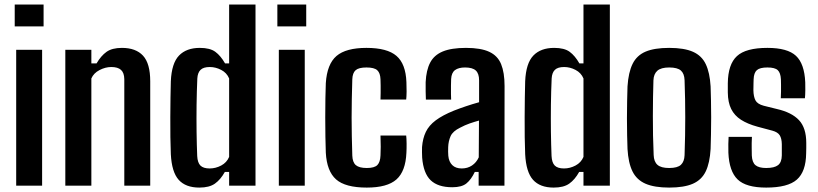

<svg xmlns="http://www.w3.org/2000/svg" viewBox="-20 -820 3613 848"><path d="M45 -703.5V-800H172.5V-703.5ZM51.5 0V-600H166V0Z M268.5 0V-600H383.5V-540H406.5Q426 -573.5 450.5 -591Q475 -608.5 518.5 -608.5Q580 -608.5 611.8 -574Q643.5 -539.5 643.5 -461V0H529V-470.5Q528.5 -498.5 514.5 -511.2Q500.5 -524 471.5 -524Q445.5 -524 419.5 -510.5Q393.5 -497 383.5 -473.5V0Z M860.5 8.5Q800 8.5 769.2 -25.8Q738.5 -60 734.5 -139Q733 -172 732.5 -214.8Q732 -257.5 732.2 -302.5Q732.5 -347.5 733 -388.8Q733.5 -430 734.5 -461Q738 -541 770.8 -574.8Q803.5 -608.5 862.5 -608.5Q907.5 -608.5 931 -591.2Q954.5 -574 974 -540H992V-800H1108.5V0H992V-60.5H973Q954 -26.5 929.2 -9Q904.5 8.5 860.5 8.5ZM906 -76Q932.5 -76 957 -89Q981.5 -102 992 -127V-473.5Q981.5 -498.5 957 -511.2Q932.5 -524 906.5 -524Q878.5 -524 865.8 -511.5Q853 -499 851.5 -473.5Q849 -417 848.2 -356.8Q847.5 -296.5 848.2 -238.2Q849 -180 851 -131Q852.5 -101.5 865.2 -88.8Q878 -76 906 -76Z M1205 -703.5V-800H1332.5V-703.5ZM1211.5 0V-600H1326V0Z M1660.5 -380.5Q1661 -393.5 1661.2 -409.8Q1661.5 -426 1661.2 -442Q1661 -458 1660.5 -470Q1659.5 -497.5 1646.2 -509.8Q1633 -522 1598.5 -522Q1564.5 -522 1550.8 -510Q1537 -498 1536 -469.5Q1534.5 -423.5 1533.8 -381.8Q1533 -340 1533 -300Q1533 -260 1533.8 -219Q1534.5 -178 1536 -133Q1537 -103 1551.8 -90.5Q1566.5 -78 1600 -78Q1634 -78 1646.8 -91.2Q1659.5 -104.5 1660.5 -133.5Q1661.5 -151.5 1661.5 -171.8Q1661.5 -192 1660.5 -221.5H1774Q1775.5 -209.5 1775.8 -186Q1776 -162.5 1775 -145.5Q1771.5 -63.5 1731 -27.5Q1690.5 8.5 1600 8.5Q1505 8.5 1464.2 -27.8Q1423.5 -64 1419 -145.5Q1418 -175 1417.2 -216Q1416.5 -257 1416.5 -301.2Q1416.5 -345.5 1417.2 -385.5Q1418 -425.5 1419 -453Q1424.5 -537 1466.2 -572.8Q1508 -608.5 1598.5 -608.5Q1690 -608.5 1731 -573.2Q1772 -538 1775 -457.5Q1776 -439 1775.8 -415.5Q1775.5 -392 1774 -380.5Z M1977.5 7Q1914.5 7 1882.2 -23.8Q1850 -54.5 1844.5 -124Q1844 -134.5 1843.8 -147.5Q1843.5 -160.5 1844 -170.5Q1847 -209 1860.8 -237.5Q1874.5 -266 1904.5 -288.5Q1934.5 -311 1985 -331.5Q2012 -342 2038.8 -351Q2065.5 -360 2096 -368.5V-465Q2096 -495 2081.5 -508.5Q2067 -522 2034 -522Q2005.5 -522 1989.8 -510.5Q1974 -499 1972.5 -471Q1972 -461 1971.8 -441.8Q1971.5 -422.5 1971.8 -404.5Q1972 -386.5 1972.5 -380H1861Q1860.5 -394 1860 -415.5Q1859.5 -437 1860 -457.5Q1862.5 -510 1879.8 -543.2Q1897 -576.5 1935.2 -592.5Q1973.5 -608.5 2038 -608.5Q2103.5 -608.5 2140.8 -591.2Q2178 -574 2193.2 -536.8Q2208.5 -499.5 2208.5 -440L2208 0H2094V-60.5H2077Q2061 -27 2040.2 -10Q2019.5 7 1977.5 7ZM2019.5 -76Q2045 -76 2064.5 -89Q2084 -102 2094.5 -125L2095.5 -287.5Q2075.5 -282 2054.5 -274.8Q2033.5 -267.5 2012 -256Q1980 -240.5 1970.2 -218.8Q1960.5 -197 1959.5 -170.5Q1959 -157.5 1959.2 -150Q1959.5 -142.5 1960 -132Q1962.5 -105.5 1977.5 -90.8Q1992.5 -76 2019.5 -76Z M2425.5 8.5Q2365 8.5 2334.2 -25.8Q2303.5 -60 2299.5 -139Q2298 -172 2297.5 -214.8Q2297 -257.5 2297.2 -302.5Q2297.5 -347.5 2298 -388.8Q2298.5 -430 2299.5 -461Q2303 -541 2335.8 -574.8Q2368.5 -608.5 2427.5 -608.5Q2472.5 -608.5 2496 -591.2Q2519.5 -574 2539 -540H2557V-800H2673.5V0H2557V-60.5H2538Q2519 -26.5 2494.2 -9Q2469.5 8.5 2425.5 8.5ZM2471 -76Q2497.5 -76 2522 -89Q2546.5 -102 2557 -127V-473.5Q2546.5 -498.5 2522 -511.2Q2497.5 -524 2471.5 -524Q2443.5 -524 2430.8 -511.5Q2418 -499 2416.5 -473.5Q2414 -417 2413.2 -356.8Q2412.5 -296.5 2413.2 -238.2Q2414 -180 2416 -131Q2417.5 -101.5 2430.2 -88.8Q2443 -76 2471 -76Z M2935.5 8.5Q2870.5 8.5 2831.2 -8.5Q2792 -25.5 2773.5 -63Q2755 -100.5 2751.5 -162Q2750.5 -187 2749.8 -222.2Q2749 -257.5 2749 -297Q2749 -336.5 2749.8 -373.5Q2750.5 -410.5 2751.5 -438.5Q2755.5 -500.5 2774 -538Q2792.5 -575.5 2831.5 -592Q2870.5 -608.5 2935.5 -608.5Q3002 -608.5 3040.8 -591.2Q3079.5 -574 3097.2 -536.5Q3115 -499 3118.5 -438.5Q3119.5 -412 3120.2 -376.2Q3121 -340.5 3121 -301.8Q3121 -263 3120.2 -226.5Q3119.5 -190 3118.5 -162Q3115 -100.5 3097 -63Q3079 -25.5 3040.2 -8.5Q3001.5 8.5 2935.5 8.5ZM2935.5 -78Q2972.5 -78 2987.5 -92.2Q3002.5 -106.5 3003.5 -134.5Q3005 -179.5 3005.8 -220.8Q3006.5 -262 3006.5 -301.8Q3006.5 -341.5 3005.8 -382Q3005 -422.5 3003.5 -466Q3002.5 -495 2987.2 -508.5Q2972 -522 2935.5 -522Q2899.5 -522 2883.2 -507.5Q2867 -493 2866 -465Q2865 -430 2864.2 -390Q2863.5 -350 2863.5 -307.5Q2863.5 -265 2864.2 -221.8Q2865 -178.5 2867 -135.5Q2868 -106 2883.8 -92Q2899.5 -78 2935.5 -78Z M3364 8.5Q3275 8.5 3237.8 -27.5Q3200.5 -63.5 3197 -145.5Q3196.5 -166 3196.8 -184.2Q3197 -202.5 3198 -215.5H3301Q3299.5 -186 3300 -166.8Q3300.5 -147.5 3300.5 -133Q3302 -102.5 3317 -90.2Q3332 -78 3364 -78Q3400 -78 3416.2 -90.5Q3432.5 -103 3433 -133.5Q3433 -147.5 3433 -153.5Q3433 -159.5 3433 -165.2Q3433 -171 3433 -183.5Q3432.5 -208.5 3423.8 -222.5Q3415 -236.5 3391 -243L3325.5 -260.5Q3281.5 -272.5 3252.8 -291Q3224 -309.5 3209.5 -338.5Q3195 -367.5 3194.5 -411.5Q3194.5 -424 3194.5 -433.2Q3194.5 -442.5 3194.5 -452.5Q3195.5 -536 3234.8 -572.2Q3274 -608.5 3369.5 -608.5Q3458 -608.5 3495.5 -573.5Q3533 -538.5 3536.5 -456.5Q3537 -446 3536.8 -422Q3536.5 -398 3535 -386H3428.5Q3429.5 -399 3429.5 -415Q3429.5 -431 3429.5 -445.8Q3429.5 -460.5 3429 -470Q3427.5 -498.5 3415 -510.2Q3402.5 -522 3369.5 -522Q3336 -522 3322.8 -510.2Q3309.5 -498.5 3308.5 -469.5Q3308.5 -464 3308 -453Q3307.5 -442 3307.5 -421.5Q3308 -393.5 3316.5 -377Q3325 -360.5 3353 -353L3411.5 -338.5Q3477 -323.5 3509 -289.2Q3541 -255 3541 -188.5Q3541 -176.5 3541 -166Q3541 -155.5 3540.5 -142.5Q3539.5 -62 3499.5 -26.8Q3459.5 8.5 3364 8.5Z"/></svg>

Font: Big Shoulders Text Thin
Style: Bold
Weight: 700
Version: Version 2.002